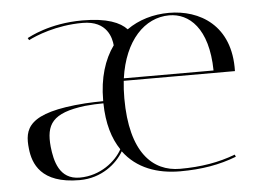

<svg xmlns="http://www.w3.org/2000/svg" viewBox="-42 -557 831 614"><g transform="rotate(-5 373.0 -250.0)"><path d="M715 -300C719 -448 618 -504 521 -504C470 -504 423 -490 385 -463C364 -486 322 -504 243 -504C136 -504 71 -466 64 -463L68 -456C91 -468 158 -496 243 -496C323 -496 334 -438 336 -416C305 -373 287 -315 287 -244V-241C268 -241 248 -240 229 -239C41 -226 30 -173 37 -110C42 -63 65 4 190 4C261 4 310 -38 332 -76C374 -19 440 4 513 4C582 4 640 -6 694 -27L691 -34C639 -14 581 -4 513 -4C426 -4 355 -69 355 -244C355 -263 356 -282 358 -300ZM521 -496C584 -496 645 -445 647 -308H359C376 -428 442 -496 521 -496ZM191 -4C125 -4 112 -65 107 -110C100 -182 121 -218 228 -231C249 -233 269 -234 287 -234C288 -169 303 -120 328 -83C308 -46 258 -4 191 -4Z"/></g></svg>

Font: Italiana
Style: Regular
Weight: 400
Designer: Santiago Orozco
Foundry: Santiago Orozco
Version: Version 1.000;PS 001.001;hotconv 1.0.56